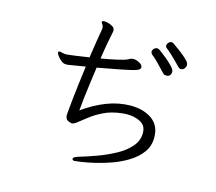

<svg xmlns="http://www.w3.org/2000/svg" viewBox="-112 -908 1225 1090"><g transform="rotate(15 500.0 -363.0)"><path d="M642 -569Q642 -562 635 -556Q628 -550 604.5 -543.5Q581 -537 531.5 -527.5Q482 -518 397 -502Q390 -453 383.5 -404Q377 -355 372 -312.5Q367 -270 365 -242Q431 -290 501 -317Q571 -344 641 -344Q707 -344 754.5 -316.5Q802 -289 813 -236Q816 -218 816 -203Q816 -153 788.5 -115.5Q761 -78 717.5 -51Q674 -24 624 -6Q574 12 528 22.5Q482 33 450.5 37.5Q419 42 413 42Q401 42 400 36Q400 35 399.5 34Q399 33 399 32Q399 23 426 14Q474 0 529 -20Q584 -40 634 -67Q684 -94 715.5 -130Q747 -166 747 -212Q747 -215 746.5 -217.5Q746 -220 746 -223Q743 -257 710.5 -274Q678 -291 633 -291Q626 -291 618 -290.5Q610 -290 602 -289Q542 -282 498 -260.5Q454 -239 422.5 -214Q391 -189 365 -169Q352 -160 342 -160Q335 -160 319 -167.5Q303 -175 303 -200Q303 -206 304 -212Q305 -218 305 -223Q307 -248 311.5 -290.5Q316 -333 322.5 -385.5Q329 -438 336 -492Q285 -484 263.5 -480Q242 -476 235.5 -475.5Q229 -475 223 -475Q209 -475 195 -486Q181 -497 172 -510Q163 -523 163 -530Q163 -532 164.5 -534Q166 -536 172 -536Q177 -536 182 -534.5Q187 -533 191 -532Q198 -531 203 -530.5Q208 -530 213 -530Q219 -530 258 -535.5Q297 -541 343 -548Q351 -603 358.5 -649.5Q366 -696 371 -723V-727Q371 -736 368 -742Q366 -747 362 -751.5Q358 -756 358 -760Q358 -761 358.5 -761.5Q359 -762 359 -763Q362 -768 372 -768Q376 -768 391 -765Q406 -762 420.5 -753.5Q435 -745 435 -728Q435 -725 434.5 -722Q434 -719 433 -716Q429 -697 421 -654.5Q413 -612 405 -558Q458 -567 502 -577Q546 -587 559 -595Q565 -599 569.5 -600.5Q574 -602 580 -603Q582 -603 583.5 -603.5Q585 -604 586 -604Q602 -604 621.5 -594Q641 -584 642 -570ZM860 -618Q852 -618 843 -627Q835 -636 818 -653Q801 -670 783 -686.5Q765 -703 754 -711Q746 -717 746 -726Q746 -735 754 -743.5Q762 -752 772 -752Q775 -752 783 -748Q833 -713 855.5 -693.5Q878 -674 883.5 -664.5Q889 -655 889 -649Q889 -640 882 -629Q875 -618 860 -618ZM790 -561Q777 -561 770 -569Q745 -596 723 -618.5Q701 -641 684 -654Q675 -662 675 -671Q675 -681 683 -689Q691 -697 701 -697Q707 -697 713 -694Q715 -693 731 -681Q747 -669 767.5 -652Q788 -635 803 -618Q818 -601 818 -590Q818 -589 817 -582Q816 -575 810 -568Q804 -561 790 -561Z"/></g></svg>

Font: Moon Stars Kai T HW
Style: Regular
Weight: 400
Designer: GuiWonder
Version: Version 1.101